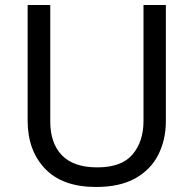

<svg xmlns="http://www.w3.org/2000/svg" viewBox="-20 -734 771 764"><path d="M640 -252Q640 -178 610 -118.5Q580 -59 518.5 -24.5Q457 10 362 10Q229 10 159.5 -62.5Q90 -135 90 -254V-714H180V-251Q180 -164 226.5 -116Q273 -68 367 -68Q464 -68 507.5 -119.5Q551 -171 551 -252V-714H640Z"/></svg>

Font: hexhindi15
Style: Regular
Weight: 400
Designer: Jelle Bosma - Monotype Design Team
Foundry: Monotype Imaging Inc.
Version: Version 2.006